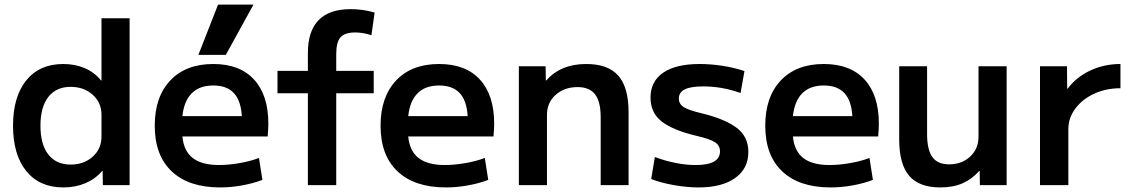

<svg xmlns="http://www.w3.org/2000/svg" viewBox="-20 -810 4940 840"><path d="M37 -260Q37 -387 95 -458.5Q153 -530 257 -530Q309 -530 351.5 -511.5Q394 -493 422 -458H424V-730H547V0H430L429 -62H427Q397 -27 353.5 -8.5Q310 10 257 10Q153 10 95 -61.5Q37 -133 37 -260ZM289 -90Q347 -90 385.5 -124.5Q424 -159 424 -212V-308Q424 -361 385.5 -395.5Q347 -430 289 -430Q226 -430 191.5 -386Q157 -342 157 -260Q157 -178 191.5 -134Q226 -90 289 -90Z M657 -260Q657 -386 725 -458Q793 -530 913 -530Q1029 -530 1091.5 -462Q1154 -394 1154 -269Q1154 -246 1151 -213H778Q784 -149 823.5 -118.5Q863 -88 938 -88Q980 -88 1028.5 -96.5Q1077 -105 1113 -119L1128 -23Q1089 -8 1040 1Q991 10 943 10Q806 10 731.5 -60Q657 -130 657 -260ZM1038 -302Q1034 -370 1003 -403Q972 -436 913 -436Q853 -436 819 -402Q785 -368 778 -302ZM848 -570 934 -790H1089L968 -570Z M1327 -402H1194V-500H1327V-579Q1327 -674 1374 -722Q1421 -770 1514 -770Q1569 -770 1619 -755L1605 -656Q1568 -668 1534 -668Q1488 -668 1469.5 -646.5Q1451 -625 1451 -573V-500H1615V-402H1451V0H1327Z M1645 -260Q1645 -386 1713 -458Q1781 -530 1901 -530Q2017 -530 2079.5 -462Q2142 -394 2142 -269Q2142 -246 2139 -213H1766Q1772 -149 1811.5 -118.5Q1851 -88 1926 -88Q1968 -88 2016.5 -96.5Q2065 -105 2101 -119L2116 -23Q2077 -8 2028 1Q1979 10 1931 10Q1794 10 1719.5 -60Q1645 -130 1645 -260ZM2026 -302Q2022 -370 1991 -403Q1960 -436 1901 -436Q1841 -436 1807 -402Q1773 -368 1766 -302Z M2250 -520H2367L2368 -458H2370Q2433 -530 2545 -530Q2640 -530 2685 -479Q2730 -428 2730 -320V0H2608V-297Q2608 -365 2583.5 -397Q2559 -429 2507 -429Q2449 -429 2411 -395Q2373 -361 2373 -308V0H2250Z M2829 -27 2845 -123Q2940 -88 3024 -88Q3130 -88 3130 -148Q3130 -173 3108.5 -187.5Q3087 -202 3026 -216Q2925 -240 2875.5 -278Q2826 -316 2826 -383Q2826 -454 2881.5 -492Q2937 -530 3041 -530Q3090 -530 3141.5 -522Q3193 -514 3237 -499L3220 -403Q3139 -432 3057 -432Q3002 -432 2976 -419Q2950 -406 2950 -379Q2950 -355 2971 -341.5Q2992 -328 3051 -314Q3150 -290 3202 -251.5Q3254 -213 3254 -145Q3254 -72 3196 -31Q3138 10 3037 10Q2984 10 2926 -0.5Q2868 -11 2829 -27Z M3328 -260Q3328 -386 3396 -458Q3464 -530 3584 -530Q3700 -530 3762.5 -462Q3825 -394 3825 -269Q3825 -246 3822 -213H3449Q3455 -149 3494.5 -118.5Q3534 -88 3609 -88Q3651 -88 3699.5 -96.5Q3748 -105 3784 -119L3799 -23Q3760 -8 3711 1Q3662 10 3614 10Q3477 10 3402.5 -60Q3328 -130 3328 -260ZM3709 -302Q3705 -370 3674 -403Q3643 -436 3584 -436Q3524 -436 3490 -402Q3456 -368 3449 -302Z M3914 -200V-520H4036V-223Q4036 -155 4059 -123Q4082 -91 4132 -91Q4188 -91 4224.5 -125Q4261 -159 4261 -212V-520H4384V0H4267L4266 -62H4264Q4232 -26 4191 -8Q4150 10 4094 10Q4001 10 3957.5 -41Q3914 -92 3914 -200Z M4530 -520H4648L4649 -422H4651Q4689 -473 4750 -501.5Q4811 -530 4882 -530V-424Q4819 -424 4767 -400Q4715 -376 4684.5 -335Q4654 -294 4654 -245V0H4530Z"/></svg>

Font: Enso SemiBold
Style: Regular
Weight: 600
Designer: Coji Morishita
Foundry: UNDERFOREST DESIGN
Version: Version 1.000